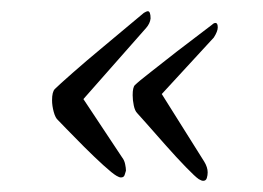

<svg xmlns="http://www.w3.org/2000/svg" viewBox="-20 -477 469 343"><path d="M196 -160Q193 -160 188 -163Q181 -167 164.5 -182Q148 -197 130 -215Q112 -233 98.5 -247Q85 -261 84 -262Q79 -266 76 -277Q73 -288 73 -298Q73 -313 78 -318Q85 -325 110 -347Q135 -369 164 -393L237 -454Q242 -457 244 -457Q249 -457 249 -444Q248 -435 241 -427L129 -300L198 -196Q202 -191 203.5 -184Q205 -177 205 -172Q204 -168 202.5 -164Q201 -160 196 -160ZM343 -154Q340 -154 335 -157Q329 -161 312 -178.5Q295 -196 276 -217.5Q257 -239 242 -256Q227 -273 225 -275Q221 -279 219 -288.5Q217 -298 217 -307Q217 -321 221 -325Q227 -331 249.5 -348.5Q272 -366 296 -385L359 -433Q362 -436 365 -436Q369 -436 369 -428Q369 -421 362 -410L269 -309L345 -188Q351 -178 351 -169Q351 -164 349.5 -159Q348 -154 343 -154Z"/></svg>

Font: Festive
Style: Regular
Weight: 400
Designer: Robert E. Leuschke
Foundry: Robert E. Leuschke
Version: Version 1.101; ttfautohint (v1.8.3)